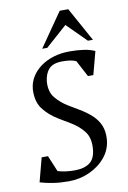

<svg xmlns="http://www.w3.org/2000/svg" viewBox="-93 -887 637 954"><g transform="rotate(-10 225.5 -410.0)"><path d="M175.4 11.5Q132.7 11.5 96.3 5.9Q60 0.4 31 -8.6L62.8 -129.4H94.7L128.4 -48.5Q149.1 -42 170 -39.5Q190.9 -36.9 213.9 -36.9Q261.9 -36.9 289.7 -57.4Q317.4 -77.8 321 -127.5Q325.4 -181.1 300.3 -214.2Q275.3 -247.3 228.9 -274.5L180.6 -303Q130.3 -333.5 102.4 -371.7Q74.4 -410 78.4 -471.1Q81.4 -503.8 98.2 -531.3Q114.9 -558.8 142.9 -579.5Q170.9 -600.2 208.4 -611.8Q245.9 -623.5 290.6 -623.5Q330 -623.5 361.7 -618.9Q393.4 -614.3 417.4 -603.1L386.6 -487H359.5L315.3 -570.1Q300.7 -576.3 284.1 -578.7Q267.5 -581 247.1 -581Q200 -581 179 -558.6Q158 -536.2 153.5 -496.6Q149.5 -445.1 174.5 -414Q199.5 -383 238.5 -359.4L286 -331Q325.4 -308 350.9 -283.7Q376.3 -259.4 388.1 -230.3Q399.8 -201.2 397.5 -163.4Q394.1 -111.7 361.9 -72.4Q329.7 -33.1 280.2 -10.8Q230.7 11.5 175.4 11.5ZM159.1 -660.1 277.6 -831H320.6L415.1 -660.1H389.7L293 -756.4L184.5 -660.1Z"/></g></svg>

Font: Ancizar Serif Light
Style: Italic
Weight: 300
Italic angle: -4°
Designer: Cesar Puertas, Viviana Monsalve, Julian Moncada, Julian Prieto, Jose Castro, Felipe Aragon, Mariel Hernandez, Sara Alarc
Version: Version 8.100